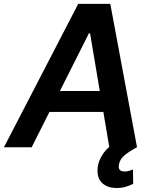

<svg xmlns="http://www.w3.org/2000/svg" viewBox="-41 -747 785 974"><path d="M119.7 0H-21L355.8 -727.3H518.5L654.1 0H513.5L483.3 -179.3H209.9ZM262.8 -285.2H465.2L415.8 -578.1H410.2ZM551.1 206.7Q505 206.7 478.3 182.5Q451.7 158.4 453.8 112.9Q454.9 71 484.6 29.3Q514.2 -12.4 572.8 -37.3L653.8 0Q618.6 18.5 592.7 39.1Q566.8 59.7 562.5 87.4Q555.4 122.9 591.3 122.9Q604.8 122.9 615.2 119.3Q625.7 115.8 633.5 112.9L634.6 185.4Q620.7 192.8 599.3 199.8Q577.8 206.7 551.1 206.7Z"/></svg>

Font: Inter UI Semi Bold
Style: Italic
Weight: 600
Italic angle: -9.39999°
Designer: Rasmus Andersson
Foundry: rsms
Version: 3.2;8d6f07862